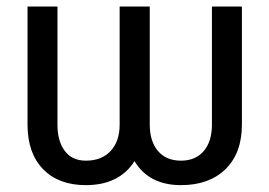

<svg xmlns="http://www.w3.org/2000/svg" viewBox="-20 -548 811 579"><path d="M709.5 -528.3V-172.4Q709.5 -86.4 660.2 -38.1Q610.8 10.3 525.9 10.3Q429.2 10.3 385.7 -62Q339.4 10.3 238.8 10.3Q157.2 10.3 110.4 -37.4Q63.5 -85 63 -170.9V-528.3H153.3V-170.4Q153.8 -120.6 176 -92Q198.2 -63.5 238.8 -63.5Q286.6 -63.5 313.7 -92.8Q340.8 -122.1 340.8 -172.4V-528.3H431.6V-172.4Q431.6 -122.1 456.3 -92.8Q481 -63.5 525.9 -63.5Q569.3 -63.5 594 -92Q618.7 -120.6 619.1 -170.4V-528.3Z"/></svg>

Font: MAUL
Style: Regular
Weight: 400
Designer: MAUL
Version: Version 1.0; 2020; ttfautohint (v1.8.3)